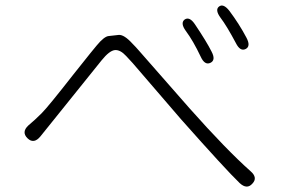

<svg xmlns="http://www.w3.org/2000/svg" viewBox="-20 -730 1040 709"><path d="M912 -52Q892 -29 865 -54Q814 -103 649 -289L470 -497Q458 -510 446 -523Q424 -547 404 -545Q384 -543 355 -507L129 -226Q105 -197 82 -219Q58 -242 85 -267L109 -288Q122 -300 134 -312Q158 -336 251 -455L314 -534Q325 -548 337 -562Q365 -596 382 -597Q400 -599 418 -601Q438 -603 469 -569Q482 -556 494 -542L680 -330Q816 -177 905 -98Q933 -74 912 -52ZM757 -498Q736 -488 721 -521Q693 -580 666 -616Q645 -645 662 -658Q680 -670 700 -640Q743 -576 761 -540Q778 -508 757 -498ZM887 -549Q867 -539 851 -571Q817 -635 794 -665Q773 -694 789 -706Q805 -718 827 -690Q863 -642 890 -591Q907 -559 887 -549Z"/></svg>

Font: Resource Han Rounded JP Light
Style: Regular
Weight: 300
Designer: Cyano Hao (round all glyphs); Ryoko NISHIZUKA 西塚涼子 (kana, bopomofo & ideographs); Paul D. Hunt (Latin, Greek & Cyrillic)
Foundry: Cyano Hao
Version: 0.990